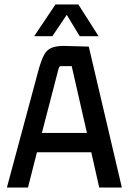

<svg xmlns="http://www.w3.org/2000/svg" viewBox="-20 -845 578 865"><path d="M529 0H427L389 -169L401 -159H137L149 -169L106 0H11L155 -535Q167 -576 179 -598.5Q191 -621 213.5 -630Q236 -639 276 -638L380 -635ZM244 -536 166 -236 158 -246H382L374 -236L303 -547H256Q250 -547 248 -544.5Q246 -542 244 -536ZM333 -825 424 -682H339L276 -786H286L216 -682H134L230 -825Z"/></svg>

Font: Gemunu Libre ExtraLight SemiBold
Style: Regular
Weight: 600
Version: Version 1.100